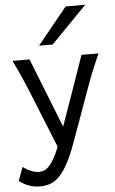

<svg xmlns="http://www.w3.org/2000/svg" viewBox="-75 -824 656 1096"><g transform="rotate(-5 253.5 -275.5)"><path d="M319.8 0Q294.4 70.3 270 114.7Q245.6 159.2 220.5 184.8Q195.3 210.4 168.2 220Q141.1 229.5 109.9 229.5Q76.2 229.5 46.6 218.8Q17.1 208 -9.8 188L19.5 109.9Q27.3 116.2 37.8 122.8Q48.3 129.4 60.3 134.5Q72.3 139.6 85 143.1Q97.7 146.5 109.9 146.5Q124.5 146.5 138.7 141.4Q152.8 136.2 167.2 121.8Q181.6 107.4 196.8 81.3Q211.9 55.2 229 12.7L92.8 -324.7Q79.1 -357.9 61 -399.4Q43 -440.9 14.6 -498H112.3L270 -99.1Q279.3 -125.5 290.3 -156.5Q301.3 -187.5 313 -220.5Q324.7 -253.4 336.4 -286.9Q348.1 -320.3 358.9 -351.1Q384.3 -423.3 410.2 -498H507.8Q495.1 -469.7 484.9 -445.6Q474.6 -421.4 465.8 -400.1Q457 -378.9 450 -360.4Q442.9 -341.8 437 -324.7ZM456.5 -781.2 251.5 -571.3H173.3L344.2 -781.2Z"/></g></svg>

Font: Andika DR AuSIL
Style: Regular
Weight: 400
Designer: Annie Olsen & Victor Gaultney
Foundry: SIL International
Version: Version 0.003